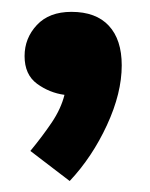

<svg xmlns="http://www.w3.org/2000/svg" viewBox="-20 -162 260 332"><path d="M100.5 151 32.5 99Q53.5 73.5 69.5 49.8Q85.5 26 91.5 2Q65.5 -1.5 44 -17.2Q22.5 -33 22.5 -65Q22.5 -96 43.8 -118.8Q65 -141.5 103.5 -141.5Q146 -141.5 168.2 -117.5Q190.5 -93.5 190.5 -49Q190.5 -1 165 54.2Q139.5 109.5 100.5 151Z"/></svg>

Font: Junction
Style: Bold
Weight: 700
Designer: Caroline Hadilaksono
Foundry: Caroline Hadilaksono, Tyler Finck, The League of Moveable Type
Version: Version 2.000; ttfautohint (v1.8.3)